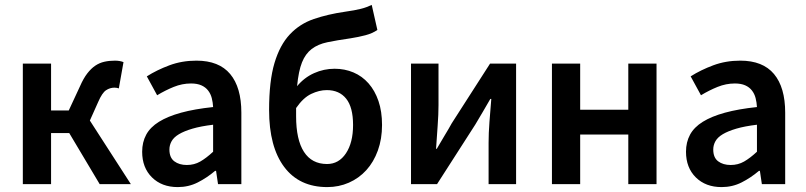

<svg xmlns="http://www.w3.org/2000/svg" viewBox="-20 -750 3283 782"><path d="M73 0V-491H188V-300H260L306 -399Q320 -431 335.5 -451Q351 -471 368 -482.5Q385 -494 405 -498.5Q425 -503 448 -503Q468 -503 483 -497L464 -390Q455 -393 446 -393Q428 -393 412 -382.5Q396 -372 380 -335L346 -259L513 0H386L262 -208H188V0Z M704 12Q639 12 599 -27.5Q559 -67 559 -132Q559 -171 575.5 -201.5Q592 -232 627.5 -254Q663 -276 717.5 -291Q772 -306 848 -314Q847 -333 842.5 -350.5Q838 -368 827.5 -381.5Q817 -395 800 -402.5Q783 -410 758 -410Q722 -410 687.5 -396Q653 -382 620 -362L578 -439Q619 -465 670 -484Q721 -503 780 -503Q872 -503 917.5 -448.5Q963 -394 963 -291V0H868L860 -54H856Q823 -26 785.5 -7Q748 12 704 12ZM741 -78Q771 -78 795.5 -92Q820 -106 848 -132V-242Q798 -236 764 -226Q730 -216 709 -203.5Q688 -191 679 -175Q670 -159 670 -141Q670 -108 690 -93Q710 -78 741 -78Z M1313 12Q1199 12 1137.5 -70Q1076 -152 1076 -302Q1076 -420 1098 -493.5Q1120 -567 1160.5 -610Q1201 -653 1258 -672.5Q1315 -692 1384 -702Q1406 -705 1421.5 -708Q1437 -711 1449.5 -714Q1462 -717 1472.5 -721Q1483 -725 1494 -730L1517 -628Q1497 -614 1468.5 -606.5Q1440 -599 1408 -594Q1352 -586 1313.5 -578Q1275 -570 1249.5 -550.5Q1224 -531 1210 -496Q1196 -461 1190 -399Q1219 -434 1259 -452Q1299 -470 1343 -470Q1384 -470 1419.5 -455Q1455 -440 1481 -410.5Q1507 -381 1521.5 -338.5Q1536 -296 1536 -241Q1536 -184 1519 -137Q1502 -90 1472 -57Q1442 -24 1401 -6Q1360 12 1313 12ZM1312 -82Q1360 -82 1389 -125.5Q1418 -169 1418 -241Q1418 -313 1390 -348Q1362 -383 1311 -383Q1280 -383 1247.5 -367.5Q1215 -352 1186 -310V-277Q1186 -181 1218 -131.5Q1250 -82 1312 -82Z M1654 0V-491H1766V-322Q1766 -284 1762.5 -237.5Q1759 -191 1756 -144H1759Q1772 -167 1790 -196.5Q1808 -226 1820 -248L1976 -491H2082V0H1970V-169Q1970 -207 1973.5 -253.5Q1977 -300 1981 -347H1977Q1964 -324 1946.5 -294.5Q1929 -265 1916 -243L1760 0Z M2228 0V-491H2343V-303H2539V-491H2654V0H2539V-202H2343V0Z M2919 12Q2854 12 2814 -27.5Q2774 -67 2774 -132Q2774 -171 2790.5 -201.5Q2807 -232 2842.5 -254Q2878 -276 2932.5 -291Q2987 -306 3063 -314Q3062 -333 3057.5 -350.5Q3053 -368 3042.5 -381.5Q3032 -395 3015 -402.5Q2998 -410 2973 -410Q2937 -410 2902.5 -396Q2868 -382 2835 -362L2793 -439Q2834 -465 2885 -484Q2936 -503 2995 -503Q3087 -503 3132.5 -448.5Q3178 -394 3178 -291V0H3083L3075 -54H3071Q3038 -26 3000.5 -7Q2963 12 2919 12ZM2956 -78Q2986 -78 3010.5 -92Q3035 -106 3063 -132V-242Q3013 -236 2979 -226Q2945 -216 2924 -203.5Q2903 -191 2894 -175Q2885 -159 2885 -141Q2885 -108 2905 -93Q2925 -78 2956 -78Z"/></svg>

Font: Giro Sans Semibold
Style: Regular
Weight: 600
Designer: Paul D. Hunt
Foundry: Adobe Systems Incorporated
Version: Version 1.000;PS 1.0;hotconv 1.0.88;makeotf.lib2.5.647800